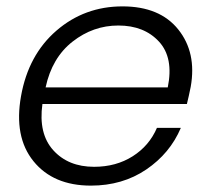

<svg xmlns="http://www.w3.org/2000/svg" viewBox="-20 -574 662 602"><path d="M351 -494Q272 -494 207.5 -443.5Q143 -393 123 -300H506Q525 -393 478.5 -443.5Q432 -494 351 -494ZM547 -173Q513 -93 438.5 -42.5Q364 8 265 8Q147 8 85 -68.5Q23 -145 46 -273Q69 -402 157 -478Q245 -554 364 -554Q481 -554 539 -481.5Q597 -409 578 -302Q572 -272 566 -248H113Q100 -155 147 -103Q194 -51 275 -51Q344 -51 396 -84Q448 -117 472 -173Z"/></svg>

Font: Poppins Light
Style: Italic
Weight: 300
Italic angle: -10°
Designer: Ninad Kale (Devanagari), Jonny Pinhorn (Latin)
Foundry: Indian Type Foundry
Version: Version 3.200;PS 1.000;hotconv 16.6.54;makeotf.lib2.5.65590